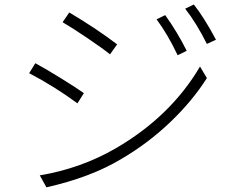

<svg xmlns="http://www.w3.org/2000/svg" viewBox="-20 -801 1040 846"><path d="M669.9 -715.8 708 -734.4Q761.7 -659.2 802.7 -577.1L762.7 -557.6Q718.8 -650.4 669.9 -715.8ZM795.9 -762.7 834 -781.2Q880.9 -721.7 931.6 -626L891.6 -607.4Q845.7 -699.2 795.9 -762.7ZM255.9 -703.1 285.2 -746.1Q405.3 -674.8 496.1 -605.5L464.8 -561.5Q433.6 -586.9 365.7 -632.8Q297.9 -678.7 255.9 -703.1ZM184.6 24.4 155.3 -28.3Q335.9 -58.6 488.3 -146.5Q731.4 -287.1 861.3 -507.8L891.6 -457Q828.1 -356.4 730 -262.7Q631.8 -168.9 514.6 -100.6Q379.9 -19.5 184.6 24.4ZM108.4 -478.5 135.7 -522.5Q177.7 -500 249.5 -455.6Q321.3 -411.1 349.6 -390.6L321.3 -345.7Q218.8 -420.9 108.4 -478.5Z"/></svg>

Font: Gen Shin Gothic Monospace Light
Style: Regular
Weight: 300
Designer: [Source Han Sans]
Ryoko NISHIZUKA  (kana & ideographs); Paul D. Hunt (Latin, Greek & Cyrillic); Wenlong ZHANG  (bopomofo
Version: Version 1.002.20150607